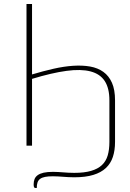

<svg xmlns="http://www.w3.org/2000/svg" viewBox="-20 -723 647 953"><path d="M111.5 -703H139V-353.5Q194 -370 245.8 -381.8Q297.5 -393.5 343.2 -396.5Q389 -399.5 427.2 -392.8Q465.5 -386 493 -366.2Q520.5 -346.5 535.8 -312Q551 -277.5 551 -225V-18.5Q551 23.5 540.2 56Q529.5 88.5 505.5 111Q481.5 133.5 443 145.2Q404.5 157 348.5 157Q333 157 319.8 156.2Q306.5 155.5 294 154.5Q281.5 153.5 269 152.8Q256.5 152 242.5 152Q219 152 203.8 155Q188.5 158 179.2 164.8Q170 171.5 166.2 182.8Q162.5 194 162.5 210H155.5Q151 210 149 206Q147 202 147 192Q147 177.5 151.5 166Q156 154.5 167 146.5Q178 138.5 196.5 134.2Q215 130 243.5 130Q257 130 269.2 130.8Q281.5 131.5 293.8 132.5Q306 133.5 319.2 134.2Q332.5 135 348.5 135Q398.5 135 432 125.2Q465.5 115.5 485.8 96.5Q506 77.5 514.5 48.8Q523 20 523 -18.5V-225Q523 -285 500 -320.5Q477 -356 429.5 -368.5Q382 -381 309.8 -371.2Q237.5 -361.5 139 -331.5V0H111.5Z"/></svg>

Font: Lato Thin
Style: Regular
Weight: 200
Designer: Lukasz Dziedzic
Foundry: tyPoland Lukasz Dziedzic
Version: Version 2.007; 2014-02-27